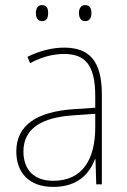

<svg xmlns="http://www.w3.org/2000/svg" viewBox="-20 -724 498 754"><path d="M121 -673C121 -656 127 -641 145 -641C164 -641 169 -655 169 -673C169 -690 164 -704 145 -704C127 -704 121 -689 121 -673ZM290 -673C290 -656 297 -641 314 -641C333 -641 339 -655 339 -673C339 -690 333 -704 314 -704C297 -704 290 -689 290 -673ZM232 -537C182 -537 133 -523 88 -501L98 -476C147 -502 190 -512 232 -512C316 -512 354 -467 354 -347V-301L266 -295C127 -285 44 -234 44 -129C44 -49 91 10 189 10C286 10 331 -42 353 -99H355L358 0H380V-353C380 -483 332 -537 232 -537ZM267 -271 354 -277V-220C353 -98 304 -14 189 -14C114 -14 72 -57 72 -129C72 -220 145 -263 267 -271Z"/></svg>

Font: Noto Sans Lao SemiCondensed Thin
Style: Regular
Weight: 100
Width: 4
Designer: Monotype Design Team
Foundry: Monotype Imaging Inc.
Version: Version 2.003